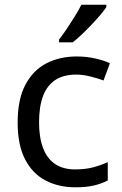

<svg xmlns="http://www.w3.org/2000/svg" viewBox="-20 -786 520 816"><path d="M300 10Q229 10 173.5 -19Q118 -48 86.5 -109Q55 -170 55 -265Q55 -364 88 -426Q121 -488 177.5 -517Q234 -546 306 -546Q347 -546 385 -537.5Q423 -529 447 -517L420 -444Q396 -453 364 -461Q332 -469 304 -469Q250 -469 215 -446Q180 -423 163 -378Q146 -333 146 -266Q146 -202 163 -157Q180 -112 214 -89Q248 -66 299 -66Q343 -66 376.5 -75Q410 -84 438 -97V-19Q411 -5 378.5 2.5Q346 10 300 10ZM432 -756Q423 -742 406 -722Q389 -702 368.5 -680.5Q348 -659 327.5 -639.5Q307 -620 289 -606H231V-618Q246 -637 263.5 -663Q281 -689 298 -716.5Q315 -744 326 -766H432Z"/></svg>

Font: Noto Sans Symbols
Style: Regular
Weight: 400
Designer: Monotype Design Team
Foundry: Monotype Imaging Inc.
Version: Version 2.002